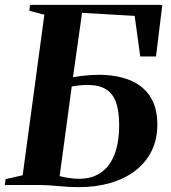

<svg xmlns="http://www.w3.org/2000/svg" viewBox="-31 -763 704 792"><path d="M293.5 9Q273.5 9 252 7.8Q230.5 6.5 209.2 4.5Q188 2.5 168 1.2Q148 0 130.5 0H-11L-8 -24L62.5 -40L152 -702.5L90 -718.5L93 -743H638.5L612.5 -530H547.5L524.5 -697.5L307.5 -710L270 -444.5Q287 -447.5 305 -449.8Q323 -452 341.2 -453.2Q359.5 -454.5 375.5 -454.5Q448.5 -454.5 503 -433Q557.5 -411.5 587.8 -366Q618 -320.5 618 -249.5Q618 -187.5 594 -139.5Q570 -91.5 526.2 -58.2Q482.5 -25 423.2 -8Q364 9 293.5 9ZM295 -25.5Q347.5 -25.5 384.2 -50.2Q421 -75 440.8 -124.5Q460.5 -174 460.5 -247.5Q460.5 -304.5 447.5 -341Q434.5 -377.5 405.8 -395Q377 -412.5 330 -412.5Q310.5 -412.5 293.5 -410.5Q276.5 -408.5 265 -406.5L215 -36.5Q233 -32 253.5 -28.8Q274 -25.5 295 -25.5Z"/></svg>

Font: Merriweather 120pt
Style: Bold Italic
Weight: 700
Italic angle: -7.8°
Version: Version 2.101